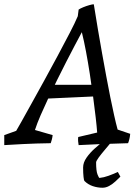

<svg xmlns="http://www.w3.org/2000/svg" viewBox="-43 -669 654 901"><path d="M-23 12Q-23 0 -23 -11.5Q-23 -23 -23 -35L33 -55Q38 -63 57 -97Q76 -131 104 -181.5Q132 -232 164 -290Q196 -348 227 -406Q258 -464 283.5 -513Q309 -562 322 -593L326 -624Q333 -629 347.5 -635Q362 -641 376.5 -645Q391 -649 397 -649L398 -644Q407 -588 416.5 -531Q426 -474 436 -419Q446 -364 455.5 -312Q465 -260 474.5 -213.5Q484 -167 492.5 -128.5Q501 -90 509 -61L568 -41Q567 -28 564 -16Q561 -4 558 3Q482 5 421 7.5Q360 10 326 12Q324 2 323.5 -7Q323 -16 324 -26L413 -47Q411 -75 406 -118.5Q401 -162 394 -214.5Q387 -267 378.5 -322Q370 -377 360.5 -427.5Q351 -478 341 -518L340 -516Q326 -490 307.5 -455Q289 -420 268 -379Q247 -338 225.5 -294.5Q204 -251 184 -208.5Q164 -166 147.5 -128Q131 -90 121 -59L204 -35Q203 -25 200.5 -15Q198 -5 195 3Q126 4 66 7Q6 10 -23 12ZM170 -206 204 -271H411V-217ZM446 -9H485Q467 13 449 34Q431 55 419.5 71Q408 87 408 93Q408 133 414.5 149.5Q421 166 424 166Q444 164 466 156Q488 148 510 138L522 160Q512 170 498.5 182.5Q485 195 469.5 203.5Q454 212 438 212Q415 212 392.5 204.5Q370 197 353 180Q351 178 349 161.5Q347 145 347 117Q347 94 363 71Q379 48 402 27.5Q425 7 446 -9Z"/></svg>

Font: Labrada
Style: Italic
Weight: 400
Italic angle: -7°
Designer: Mercedes Jáuregui
Foundry: Omnibus-Type Team
Version: Version 1.000